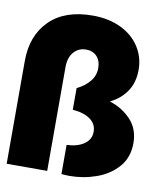

<svg xmlns="http://www.w3.org/2000/svg" viewBox="-83 -808 760 882"><g transform="rotate(10 296.5 -367.0)"><path d="M276 -580Q307 -580 326 -560Q345 -540 345 -505Q345 -470 322 -442.5Q299 -415 263 -398V-297Q315 -293 345 -271.5Q375 -250 375 -214Q375 -178 344.5 -156.5Q314 -135 263 -133V3Q287 5 300 5Q365 5 425.5 -16.5Q486 -38 525 -82.5Q564 -127 564 -194Q564 -260 523.5 -303Q483 -346 424 -364Q472 -387 500.5 -428.5Q529 -470 529 -530Q529 -588 498.5 -636Q468 -684 411 -711.5Q354 -739 279 -739Q149 -739 78 -668.5Q7 -598 7 -479V0H196V-483Q196 -529 218.5 -554.5Q241 -580 276 -580Z"/></g></svg>

Font: Geom Black
Style: Bold
Weight: 900
Version: Version 1.102